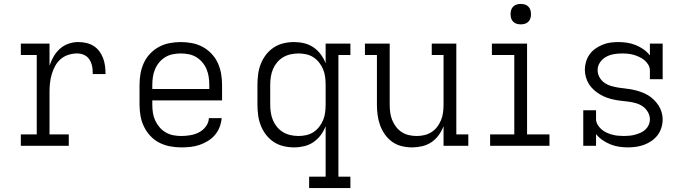

<svg xmlns="http://www.w3.org/2000/svg" viewBox="-20 -742 3490 977"><path d="M86 0V-58H167V-462H86V-520H232V-408Q240 -432 253 -454.5Q266 -477 285 -494Q304 -511 328.5 -519.5Q353 -528 378 -528Q399 -528 419 -523.5Q439 -519 456.5 -508Q474 -497 486 -480.5Q498 -464 505 -445Q512 -426 514.5 -405.5Q517 -385 517 -365H452Q452 -377 451 -389.5Q450 -402 446.5 -414Q443 -426 436.5 -437Q430 -448 420 -455.5Q410 -463 398 -466.5Q386 -470 373 -470Q350 -470 328 -463Q306 -456 289 -441.5Q272 -427 261 -407Q250 -387 243.5 -365Q237 -343 234.5 -320.5Q232 -298 232 -276V-58H330V0Z M902 8Q873 8 844.5 2.5Q816 -3 790.5 -16Q765 -29 745 -50.5Q725 -72 712.5 -98Q700 -124 695 -152.5Q690 -181 690 -210V-310Q690 -339 695 -367.5Q700 -396 712 -422Q724 -448 744 -469Q764 -490 789 -503.5Q814 -517 842.5 -522.5Q871 -528 900 -528Q929 -528 957.5 -522.5Q986 -517 1011 -503.5Q1036 -490 1056 -469Q1076 -448 1088 -422Q1100 -396 1105 -367.5Q1110 -339 1110 -310V-231H755V-210Q755 -189 758 -168.5Q761 -148 769.5 -129.5Q778 -111 791.5 -95Q805 -79 823 -68.5Q841 -58 861 -54Q881 -50 902 -50Q925 -50 948.5 -54Q972 -58 992.5 -68.5Q1013 -79 1027.5 -98.5Q1042 -118 1043 -141H1108Q1106 -118 1097.5 -95.5Q1089 -73 1073.5 -55Q1058 -37 1037.5 -24.5Q1017 -12 995 -4.5Q973 3 949.5 5.5Q926 8 902 8ZM755 -289H1045V-310Q1045 -330 1042 -350.5Q1039 -371 1031 -390Q1023 -409 1009.5 -425Q996 -441 978.5 -451.5Q961 -462 940.5 -466Q920 -470 900 -470Q880 -470 859.5 -466Q839 -462 821.5 -451.5Q804 -441 790.5 -425Q777 -409 769 -390Q761 -371 758 -350.5Q755 -330 755 -310Z M1553 215V157H1637V-100Q1628 -76 1612 -54.5Q1596 -33 1574.5 -18.5Q1553 -4 1527.5 2Q1502 8 1476 8Q1449 8 1422 1.5Q1395 -5 1372.5 -20Q1350 -35 1333.5 -56.5Q1317 -78 1307 -103.5Q1297 -129 1293.5 -156Q1290 -183 1290 -210V-310Q1290 -337 1293.5 -364Q1297 -391 1307 -416.5Q1317 -442 1333.5 -463.5Q1350 -485 1372.5 -500Q1395 -515 1422 -521.5Q1449 -528 1476 -528Q1502 -528 1527.5 -522Q1553 -516 1574.5 -501.5Q1596 -487 1612 -465.5Q1628 -444 1637 -420V-520H1763V-462H1702V157H1763V215ZM1499 -50Q1519 -50 1539 -54.5Q1559 -59 1575.5 -70Q1592 -81 1604.5 -97Q1617 -113 1624.5 -131.5Q1632 -150 1634.5 -170Q1637 -190 1637 -210V-310Q1637 -330 1634.5 -350Q1632 -370 1624.5 -388.5Q1617 -407 1604.5 -423Q1592 -439 1575.5 -450Q1559 -461 1539 -465.5Q1519 -470 1499 -470Q1479 -470 1458.5 -465.5Q1438 -461 1420.5 -450.5Q1403 -440 1390 -424.5Q1377 -409 1369 -390Q1361 -371 1358 -350.5Q1355 -330 1355 -310V-210Q1355 -190 1358 -169.5Q1361 -149 1369 -130Q1377 -111 1390 -95.5Q1403 -80 1420.5 -69.5Q1438 -59 1458.5 -54.5Q1479 -50 1499 -50Z M2077 8Q2050 8 2023.5 1.5Q1997 -5 1975.5 -20.5Q1954 -36 1938.5 -58Q1923 -80 1914 -105Q1905 -130 1901.5 -156.5Q1898 -183 1898 -210V-462H1837V-520H1963V-210Q1963 -190 1965.5 -170Q1968 -150 1975.5 -131.5Q1983 -113 1995 -97Q2007 -81 2024 -70Q2041 -59 2060.5 -54.5Q2080 -50 2100 -50Q2120 -50 2139.5 -54.5Q2159 -59 2176 -70Q2193 -81 2205 -97Q2217 -113 2224.5 -131.5Q2232 -150 2234.5 -170Q2237 -190 2237 -210V-462H2177V-520H2302V-58H2363V0H2237V-100Q2228 -76 2212.5 -54.5Q2197 -33 2175.5 -18.5Q2154 -4 2128 2Q2102 8 2077 8Z M2474 0V-58H2597V-462H2483V-520H2662V-58H2776V0ZM2630 -618Q2619 -618 2609 -621Q2599 -624 2591.5 -631.5Q2584 -639 2581 -649Q2578 -659 2578 -670Q2578 -681 2581 -691Q2584 -701 2591.5 -708.5Q2599 -716 2609 -719Q2619 -722 2630 -722Q2641 -722 2651 -719Q2661 -716 2668.5 -708.5Q2676 -701 2679 -691Q2682 -681 2682 -670Q2682 -659 2679 -649Q2676 -639 2668.5 -631.5Q2661 -624 2651 -621Q2641 -618 2630 -618Z M3175 8Q3152 8 3129.5 4.5Q3107 1 3086 -7.5Q3065 -16 3046 -29Q3027 -42 3013 -60V0H2948V-181H3013V-136Q3013 -121 3021 -107.5Q3029 -94 3040.5 -84Q3052 -74 3066 -67.5Q3080 -61 3094.5 -57Q3109 -53 3124.5 -51.5Q3140 -50 3155 -50Q3169 -50 3184 -51.5Q3199 -53 3213 -57Q3227 -61 3240.5 -67Q3254 -73 3264.5 -83Q3275 -93 3281 -106.5Q3287 -120 3287 -135Q3287 -154 3277 -171.5Q3267 -189 3251.5 -200Q3236 -211 3217.5 -216.5Q3199 -222 3180 -224.5Q3161 -227 3142 -229Q3123 -231 3104 -235Q3085 -239 3067 -245.5Q3049 -252 3032.5 -262Q3016 -272 3001.5 -285Q2987 -298 2977 -314Q2967 -330 2961.5 -349Q2956 -368 2956 -387Q2956 -407 2962 -427.5Q2968 -448 2980 -465Q2992 -482 3009 -494Q3026 -506 3045 -514Q3064 -522 3084.5 -525Q3105 -528 3126 -528Q3149 -528 3171.5 -524.5Q3194 -521 3215 -512.5Q3236 -504 3254.5 -491Q3273 -478 3287 -460V-520H3352V-339H3287V-384Q3287 -399 3279 -412.5Q3271 -426 3259.5 -435.5Q3248 -445 3234.5 -451.5Q3221 -458 3206 -462.5Q3191 -467 3176 -468.5Q3161 -470 3146 -470Q3125 -470 3104 -466.5Q3083 -463 3064.5 -453Q3046 -443 3033.5 -425Q3021 -407 3021 -386Q3021 -366 3030.5 -349Q3040 -332 3055.5 -321Q3071 -310 3090 -304.5Q3109 -299 3128 -296Q3147 -293 3166 -291Q3185 -289 3203.5 -285Q3222 -281 3240.5 -274.5Q3259 -268 3275.5 -258.5Q3292 -249 3306 -235.5Q3320 -222 3330.5 -206Q3341 -190 3346.5 -171.5Q3352 -153 3352 -134Q3352 -113 3345.5 -92Q3339 -71 3326 -54Q3313 -37 3295.5 -25Q3278 -13 3258 -5.5Q3238 2 3217 5Q3196 8 3175 8Z"/></svg>

Font: Iosevka Etoile Light
Style: Regular
Weight: 300
Designer: Belleve Invis
Foundry: Belleve Invis
Version: Version 25.0.1; ttfautohint (v1.8.4)